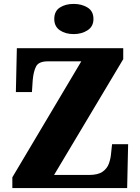

<svg xmlns="http://www.w3.org/2000/svg" viewBox="-20 -960 717 980"><path d="M43 0V-55L395 -647H225Q178 -647 164.5 -621.5Q151 -596 147 -551L143 -490H61L66 -714H609V-658L256 -67H434Q480 -67 503.5 -83.5Q527 -100 536 -125.5Q545 -151 547 -177L552 -224H634L629 0ZM356 -786Q314 -786 285.5 -805.5Q257 -825 257 -863Q257 -903 285.5 -921.5Q314 -940 356 -940Q397 -940 427 -921.5Q457 -903 457 -863Q457 -825 427 -805.5Q397 -786 356 -786Z"/></svg>

Font: Noto Serif Khmer SemiCondensed Black
Style: Regular
Weight: 900
Width: 4
Designer: Danh Hong and the Monotype Design Team
Foundry: Monotype Imaging Inc.
Version: Version 2.004